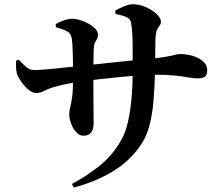

<svg xmlns="http://www.w3.org/2000/svg" viewBox="-20 -813 1040 893"><path d="M314.4 42.5Q376.2 9.9 437.7 -37.5Q499.1 -85 541.3 -156.9Q562.8 -192.4 574.7 -244.3Q586.6 -296.3 591.9 -356.9Q597.3 -417.6 597.3 -479.5Q597.6 -554.8 596.8 -609.5Q596.1 -664.2 590.2 -704.4Q587.7 -724.2 570.6 -732.5Q553.6 -740.8 517 -748.6L516.3 -763.9Q538.8 -776.1 559.8 -784.7Q580.8 -793.2 599.8 -793.2Q619.8 -793.2 642.3 -785.8Q664.9 -778.3 684.5 -766Q704 -753.7 716.3 -739.5Q728.5 -725.2 728.5 -712.7Q728.5 -700.5 722.7 -694.2Q716.9 -687.8 710.9 -676.2Q705 -664.6 703.2 -636.4Q702.2 -606.1 702 -577.1Q701.7 -548.1 701.4 -522.6Q701.1 -497.1 700.9 -475.1Q699.1 -403.7 693.7 -341.1Q688.2 -278.5 674.3 -226.5Q660.4 -174.5 632 -134.8Q582.4 -62.7 503.3 -15.1Q424.2 32.5 323.1 59.4ZM367.4 -181.8Q349.3 -181.8 334.3 -198.4Q319.3 -215 310.7 -238.1Q302 -261.2 302 -281.7Q302 -295.1 306.6 -313.4Q311.2 -331.6 315.6 -363Q320 -394.4 320 -446.2Q320 -474.1 319.6 -503.2Q319.2 -532.3 318.7 -558.7Q318.2 -585.1 316.7 -605.9Q315.2 -626.7 313 -638.2Q309 -658 292 -667.4Q275 -676.8 239.9 -686.8L239.1 -700.8Q257.4 -711.5 278.3 -718.7Q299.2 -725.8 318 -725.8Q332.6 -725.8 352.5 -719.8Q372.3 -713.8 391.5 -703.2Q410.7 -692.5 423.2 -679.3Q435.7 -666.1 435.7 -650.8Q435.7 -639.3 431.4 -632.3Q427.1 -625.4 422.6 -616.9Q418.2 -608.5 416.4 -590.3Q415.7 -576.9 415.1 -555.1Q414.4 -533.3 414.3 -509.4Q414.2 -485.5 414.2 -466.5Q414.2 -420.5 414.4 -378.9Q414.6 -337.2 415 -302Q415.4 -266.8 415.4 -240.9Q415.4 -210.9 403.6 -196.4Q391.8 -181.8 367.4 -181.8ZM150.2 -380.4Q130.7 -380.4 112.4 -395.9Q94.1 -411.4 80.7 -430.4Q67.4 -449.4 62.4 -459.7Q56.9 -471.4 55.2 -490.9Q53.5 -510.4 54.9 -531.1L67.6 -535.1Q88.8 -511.9 104.2 -499.6Q119.5 -487.2 140.4 -487.2Q156.7 -487.2 186 -489.6Q215.3 -491.9 249.4 -495.4Q283.4 -498.9 314 -502.3Q344.6 -505.7 363.9 -507.7Q395.4 -510.7 440.6 -515.6Q485.8 -520.6 533.9 -525.5Q582 -530.5 623.2 -534.6Q664.4 -538.7 687.2 -541Q724.2 -544.2 746.4 -548Q768.6 -551.7 781.5 -554.9Q794.4 -558.1 802.3 -559.9Q810.2 -561.6 817.7 -561.6Q847.6 -561.6 876.6 -553Q905.5 -544.3 924.7 -527.6Q943.8 -511 943.8 -487.3Q943.8 -462.8 931.9 -455.6Q920 -448.4 899.5 -448.4Q881.7 -448.4 856.8 -452.8Q831.8 -457.2 796 -461.3Q760.1 -465.4 709.6 -465.4Q674.7 -465.4 628.8 -462.3Q582.9 -459.2 534.7 -454.4Q486.5 -449.7 443.5 -444.7Q400.4 -439.7 370.9 -436.2Q323.9 -429.7 285.3 -421.6Q246.6 -413.6 220.6 -404.9Q201.6 -398.8 184.3 -389.6Q166.9 -380.4 150.2 -380.4Z"/></svg>

Font: Noto Serif KR ExtraLight
Style: Regular
Weight: 200
Designer: Ryoko NISHIZUKA 西塚涼子 (kana & ideographs); Frank Grießhammer (Latin, Greek & Cyrillic); Wenlong ZHANG 张文龙 (bopomofo); San
Foundry: Adobe
Version: Version 2.002-H1;hotconv 1.1.0;makeotfexe 2.6.0